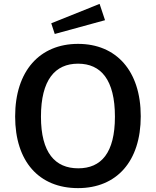

<svg xmlns="http://www.w3.org/2000/svg" viewBox="-20 -959 802 989"><path d="M493 -939 244 -839 262 -784 521 -855ZM382 10C581 10 705 -128 705 -360C705 -594 579 -733 382 -733C185 -733 58 -594 58 -359C58 -127 181 10 382 10ZM383 -92C264 -92 191 -172 191 -358C191 -548 264 -631 382 -631C500 -631 572 -548 572 -358C572 -171 501 -92 383 -92Z"/></svg>

Font: United Sans SemiBold
Style: Regular
Weight: 600
Designer: Pablo Impallari, Rodrigo Fuenzalida (Modified by Dan O. Williams)
Version: Version 1.000;PS 001.000;hotconv 1.0.88;makeotf.lib2.5.64775